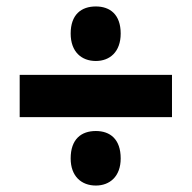

<svg xmlns="http://www.w3.org/2000/svg" viewBox="-20 -650 594 595"><path d="M277 -461C320 -461 354 -489 354 -546C354 -605 321 -630 277 -630C232 -630 199 -605 199 -546C199 -489 233 -461 277 -461ZM41 -287H513V-418H41ZM277 -75C320 -75 354 -103 354 -159C354 -219 321 -244 277 -244C232 -244 199 -219 199 -159C199 -103 233 -75 277 -75Z"/></svg>

Font: Noto Sans Armenian SemiCondensed Black
Style: Regular
Weight: 900
Width: 4
Designer: Monotype Design Team
Foundry: Monotype Imaging Inc.
Version: Version 2.008